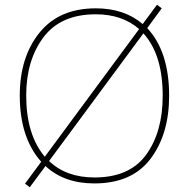

<svg xmlns="http://www.w3.org/2000/svg" viewBox="-20 -760 794 806"><path d="M90 -359Q90 -507 162.5 -603.5Q235 -700 382 -700Q493 -700 564 -638L168 -102Q90 -195 90 -359ZM663 -358Q663 -206 593.5 -110.5Q524 -15 377 -15Q258 -15 186 -84L582 -620Q663 -531 663 -358ZM690 -358Q690 -544 598 -642L659 -725L639 -740L579 -659Q502 -725 382 -725Q228 -725 145.5 -622.5Q63 -520 63 -359Q63 -182 153 -81L85 11L105 26L171 -63Q249 10 376 10Q534 10 612 -93.5Q690 -197 690 -358Z"/></svg>

Font: Noto Sans UI Thin
Style: Regular
Weight: 250
Designer: Monotype Design Team
Foundry: Monotype Imaging Inc.
Version: Version 1.901